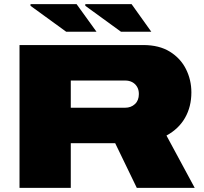

<svg xmlns="http://www.w3.org/2000/svg" viewBox="-20 -905 983 925"><path d="M74 0V-688H670Q747 -688 798.5 -656Q850 -624 876 -572Q902 -520 902 -460Q902 -391 871.5 -337.5Q841 -284 782 -252L918 0H639L535 -215H321V0ZM321 -386H583Q611 -386 630 -403.5Q649 -421 649 -452Q649 -473 640 -487.5Q631 -502 616.5 -509.5Q602 -517 583 -517H321ZM563 -752 391 -877V-885H614L709 -752ZM299 -752 127 -877V-885H349L445 -752Z"/></svg>

Font: Archivo Expanded Black
Style: Regular
Weight: 900
Width: 7
Designer: Hector Gatti
Foundry: Omnibus-Type
Version: Version 2.001